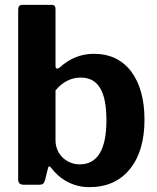

<svg xmlns="http://www.w3.org/2000/svg" viewBox="-20 -762 649 792"><path d="M143 0C156 0 162 -5 166 -20L178 -68C179 -73 181 -76 183 -76C184 -76 187 -74 190 -71C225 -24 280 10 348 10C420 10 476 -15 516 -65C556 -114 576 -182 576 -268C576 -351 558 -417 522 -466C485 -515 434 -540 367 -540C314 -540 267 -521 227 -484C222 -481 219 -479 216 -479C211 -479 209 -483 209 -491V-724C209 -736 204 -742 194 -742H72C61 -742 55 -735 55 -723V-22C55 -7 62 0 78 0ZM209 -389C238 -424 273 -442 313 -442C384 -442 419 -387 419 -266C419 -145 382 -84 309 -84C254 -84 209 -126 209 -183Z"/></svg>

Font: Libre Franklin
Style: Bold
Weight: 700
Designer: Pablo Impallari, Rodrigo Fuenzalida
Foundry: Impallari Type
Version: Version 1.002; ttfautohint (v1.5)